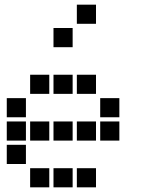

<svg xmlns="http://www.w3.org/2000/svg" viewBox="-20 -811 640 822"><path d="M310 -791Q309 -791 309 -791Q309 -791 309 -790V-710Q309 -709 309 -709Q309 -709 310 -709H390Q391 -709 391 -709Q391 -709 391 -710V-790Q391 -791 391 -791Q391 -791 390 -791ZM210 -691Q209 -691 209 -691Q209 -691 209 -690V-610Q209 -609 209 -609Q209 -609 210 -609H290Q291 -609 291 -609Q291 -609 291 -610V-690Q291 -691 291 -691Q291 -691 290 -691ZM110 -491Q109 -491 109 -491Q109 -491 109 -490V-410Q109 -409 109 -409Q109 -409 110 -409H190Q191 -409 191 -409Q191 -409 191 -410V-490Q191 -491 191 -491Q191 -491 190 -491ZM210 -491Q209 -491 209 -491Q209 -491 209 -490V-410Q209 -409 209 -409Q209 -409 210 -409H290Q291 -409 291 -409Q291 -409 291 -410V-490Q291 -491 291 -491Q291 -491 290 -491ZM310 -491Q309 -491 309 -491Q309 -491 309 -490V-410Q309 -409 309 -409Q309 -409 310 -409H390Q391 -409 391 -409Q391 -409 391 -410V-490Q391 -491 391 -491Q391 -491 390 -491ZM10 -391Q9 -391 9 -391Q9 -391 9 -390V-310Q9 -309 9 -309Q9 -309 10 -309H90Q91 -309 91 -309Q91 -309 91 -310V-390Q91 -391 91 -391Q91 -391 90 -391ZM410 -391Q409 -391 409 -391Q409 -391 409 -390V-310Q409 -309 409 -309Q409 -309 410 -309H490Q491 -309 491 -309Q491 -309 491 -310V-390Q491 -391 491 -391Q491 -391 490 -391ZM10 -291Q9 -291 9 -291Q9 -291 9 -290V-210Q9 -209 9 -209Q9 -209 10 -209H90Q91 -209 91 -209Q91 -209 91 -210V-290Q91 -291 91 -291Q91 -291 90 -291ZM110 -291Q109 -291 109 -291Q109 -291 109 -290V-210Q109 -209 109 -209Q109 -209 110 -209H190Q191 -209 191 -209Q191 -209 191 -210V-290Q191 -291 191 -291Q191 -291 190 -291ZM210 -291Q209 -291 209 -291Q209 -291 209 -290V-210Q209 -209 209 -209Q209 -209 210 -209H290Q291 -209 291 -209Q291 -209 291 -210V-290Q291 -291 291 -291Q291 -291 290 -291ZM310 -291Q309 -291 309 -291Q309 -291 309 -290V-210Q309 -209 309 -209Q309 -209 310 -209H390Q391 -209 391 -209Q391 -209 391 -210V-290Q391 -291 391 -291Q391 -291 390 -291ZM410 -291Q409 -291 409 -291Q409 -291 409 -290V-210Q409 -209 409 -209Q409 -209 410 -209H490Q491 -209 491 -209Q491 -209 491 -210V-290Q491 -291 491 -291Q491 -291 490 -291ZM10 -191Q9 -191 9 -191Q9 -191 9 -190V-110Q9 -109 9 -109Q9 -109 10 -109H90Q91 -109 91 -109Q91 -109 91 -110V-190Q91 -191 91 -191Q91 -191 90 -191ZM110 -91Q109 -91 109 -91Q109 -91 109 -90V-10Q109 -9 109 -9Q109 -9 110 -9H190Q191 -9 191 -9Q191 -9 191 -10V-90Q191 -91 191 -91Q191 -91 190 -91ZM210 -91Q209 -91 209 -91Q209 -91 209 -90V-10Q209 -9 209 -9Q209 -9 210 -9H290Q291 -9 291 -9Q291 -9 291 -10V-90Q291 -91 291 -91Q291 -91 290 -91ZM310 -91Q309 -91 309 -91Q309 -91 309 -90V-10Q309 -9 309 -9Q309 -9 310 -9H390Q391 -9 391 -9Q391 -9 391 -10V-90Q391 -91 391 -91Q391 -91 390 -91Z"/></svg>

Font: Doto Black ExtraBold
Style: Regular
Weight: 800
Monospace: yes
Version: Version 1.000